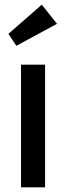

<svg xmlns="http://www.w3.org/2000/svg" viewBox="-20 -802 283 822"><path d="M70 0V-525H173V0ZM50 -606 16 -657 159 -782 224 -700Z"/></svg>

Font: Mach
Style: Regular
Weight: 400
Version: Version 1.002